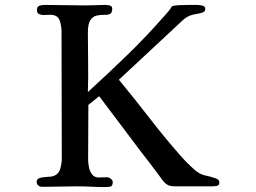

<svg xmlns="http://www.w3.org/2000/svg" viewBox="-20 -757 1040 780"><path d="M871 -14Q871 -4 861 -2Q851 0 843 0H694Q681 0 671 -2Q661 -4 650 -14Q641 -23 634 -33.5Q627 -44 619 -54Q603 -76 587 -96.5Q571 -117 554 -139L383 -366L339 -331Q339 -276 338.5 -219.5Q338 -163 338 -107Q338 -94 341.5 -77Q345 -60 354.5 -48Q364 -36 381 -36Q389 -36 397.5 -36.5Q406 -37 414 -37Q422 -37 430 -31Q438 -25 438 -17Q438 -1 428.5 1Q419 3 406 3Q378 3 349.5 1.5Q321 0 292 0Q257 0 222 1Q187 2 152 2Q142 2 135.5 -3.5Q129 -9 129 -19Q129 -31 143 -34.5Q157 -38 173.5 -38.5Q190 -39 198 -42Q219 -50 225 -72Q231 -94 231 -113Q231 -242 230.5 -370.5Q230 -499 230 -628Q230 -651 222.5 -673.5Q215 -696 186 -697Q179 -697 172 -696.5Q165 -696 157 -696Q147 -696 138.5 -700Q130 -704 130 -716Q130 -730 139.5 -733.5Q149 -737 161 -737Q203 -737 245 -736Q287 -735 329 -735Q349 -735 369 -736Q389 -737 409 -737Q417 -737 426.5 -734.5Q436 -732 436 -721Q436 -704 426 -700Q416 -696 401.5 -696.5Q387 -697 372 -693.5Q357 -690 347 -675Q337 -660 337 -624Q337 -564 338 -503.5Q339 -443 337 -383Q417 -456 495 -531.5Q573 -607 644 -688Q654 -699 663 -709.5Q672 -720 679 -732Q688 -735 707.5 -736Q727 -737 747.5 -737Q768 -737 780 -737Q788 -737 801 -734.5Q814 -732 814 -721Q814 -714 811 -711.5Q808 -709 803 -706Q790 -702 776.5 -700Q763 -698 750 -693Q740 -689 730.5 -681.5Q721 -674 713 -666L463 -433Q526 -357 586.5 -278.5Q647 -200 712 -126Q726 -110 741.5 -94.5Q757 -79 773 -65Q794 -48 812.5 -44.5Q831 -41 855 -33Q863 -30 867 -26.5Q871 -23 871 -14Z"/></svg>

Font: Kaisei Tokumin Medium
Style: Regular
Weight: 500
Designer: Font-Kai, 金井和夫
Foundry: KAZUO KANAI
Version: Version 5.003